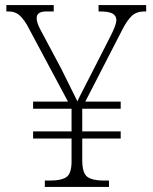

<svg xmlns="http://www.w3.org/2000/svg" viewBox="-20 -734 599 754"><path d="M156 0V-25H179Q220 -25 240 -38Q260 -51 261 -96V-190H110V-218H261V-307H110V-335H247L85 -638Q67 -667 51.5 -678Q36 -689 14 -689H5V-714H191V-689H162Q124 -689 124 -663Q124 -653 128 -641.5Q132 -630 139 -617L220 -465Q236 -433 252.5 -399.5Q269 -366 284 -336Q290 -350 305.5 -379.5Q321 -409 337 -441L412 -588Q423 -609 430 -627Q437 -645 437 -657Q436 -673 421.5 -681Q407 -689 371 -689H367V-714H554V-689H546Q517 -689 498 -672Q479 -655 458 -613L315 -335H454V-307H303V-218H454V-190H303V-105Q303 -54 323 -39.5Q343 -25 386 -25H408V0Z"/></svg>

Font: Noto Serif Tamil ExtraLight
Style: Regular
Weight: 200
Designer: Indian Type Foundry, Tom Grace, and the Monotype Design Team
Foundry: Monotype Imaging Inc.
Version: Version 2.004; ttfautohint (v1.8.4.7-5d5b)